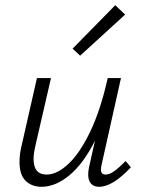

<svg xmlns="http://www.w3.org/2000/svg" viewBox="-20 -713 549 738"><path d="M288 -499 259 -526 423 -693 461 -657ZM483 -70Q413 5 361 5Q341 5 330 -7Q319 -19 319 -42Q319 -54 322 -69L345 -172Q300 -83 246.5 -39Q193 5 140 5Q102 5 78.5 -18Q55 -41 55 -90Q55 -121 63 -153L122 -413H176L117 -157Q109 -123 109 -102Q109 -42 159 -42Q199 -42 243 -83Q287 -124 327 -207.5Q367 -291 394 -413H445L371 -82Q368 -70 368 -61Q368 -42 386 -42Q401 -42 419 -55Q437 -68 463 -94Z"/></svg>

Font: Ysabeau Infant Semilight
Style: Italic
Weight: 300
Italic angle: -12°
Designer: Christian Thalmann (Catharsis Fonts)
Version: Version 0.003